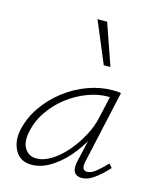

<svg xmlns="http://www.w3.org/2000/svg" viewBox="-108 -781 715 863"><g transform="rotate(15 250.0 -349.5)"><path d="M120 5Q68 5 44.5 -36Q21 -77 32 -133Q45 -192 80 -243Q115 -294 165 -332.5Q215 -371 272.5 -392Q330 -413 386 -413Q398 -413 408 -412.5Q418 -412 426 -410L351 -71Q342 -29 370 -29Q389 -29 410.5 -46.5Q432 -64 458 -91L473 -74Q439 -37 410 -16.5Q381 4 354 4Q338 4 327.5 -3Q317 -10 314 -25Q311 -40 316 -63L357 -243L384 -277Q373 -226 346 -176Q319 -126 282.5 -85Q246 -44 204 -19.5Q162 5 120 5ZM134 -28Q168 -28 204.5 -51Q241 -74 272.5 -111Q304 -148 327.5 -192Q351 -236 360 -278L386 -395L406 -378Q401 -379 392 -379.5Q383 -380 375 -380Q328 -380 279 -361.5Q230 -343 187 -310Q144 -277 113 -231.5Q82 -186 72 -133Q62 -85 80.5 -56.5Q99 -28 134 -28ZM319 -511 238 -704H283L350 -511Z"/></g></svg>

Font: Ysabeau ExtraLight
Style: Italic
Weight: 250
Italic angle: -12°
Version: Version 2.000;gftools[0.9.27.dev2+g8671c4b]